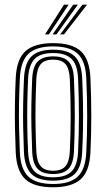

<svg xmlns="http://www.w3.org/2000/svg" viewBox="-20 -792 453 820"><path d="M207 7.8Q124.2 7.8 87.6 -27.1Q51 -62 47.2 -140.5Q45 -192 44 -243.5Q43 -295 43.8 -348.6Q44.5 -402.2 47.2 -459.5Q51.2 -541.2 89.8 -574.5Q128.2 -607.8 207 -607.8Q287.5 -607.8 325 -573.6Q362.5 -539.5 366.2 -459.2Q369.8 -378.2 369.9 -297.9Q370 -217.5 366.2 -140.5Q362 -58.8 323.6 -25.5Q285.2 7.8 207 7.8ZM207 -6.2Q278.2 -6.2 311.6 -37.4Q345 -68.5 348.5 -141.5Q352.2 -214.2 352.4 -292.8Q352.5 -371.2 348.5 -458.5Q345.2 -531.5 311.9 -562.6Q278.5 -593.8 207 -593.8Q135.2 -593.8 101.9 -562.6Q68.5 -531.5 64.8 -458.5Q62 -399 61.2 -345.8Q60.5 -292.5 61.5 -242.5Q62.5 -192.5 64.8 -141.2Q68.2 -69 101.4 -37.6Q134.5 -6.2 207 -6.2ZM207 -20.5Q142.5 -20.5 114 -49.2Q85.5 -78 82.2 -142.5Q80 -195 79 -245.5Q78 -296 78.9 -348.1Q79.8 -400.2 82.5 -457.5Q85.8 -524 115.2 -551.9Q144.8 -579.8 207 -579.8Q269 -579.8 298.5 -552Q328 -524.2 331 -457.8Q333.5 -403 334.4 -351.2Q335.2 -299.5 334.5 -248Q333.8 -196.5 331 -142.5Q327.8 -76.5 298.5 -48.5Q269.2 -20.5 207 -20.5ZM207 -34.8Q261 -34.8 285.8 -60Q310.5 -85.2 313.5 -143.8Q317 -219.5 317.1 -294Q317.2 -368.5 313.5 -456.5Q310.8 -516.8 285 -541.1Q259.2 -565.5 207 -565.5Q151.8 -565.5 127.4 -539.8Q103 -514 100 -456.2Q97.5 -402.5 96.6 -352Q95.8 -301.5 96.5 -250.2Q97.2 -199 100 -143Q103 -84.2 128.1 -59.5Q153.2 -34.8 207 -34.8ZM207 -48.8Q161.8 -48.8 140.9 -70.8Q120 -92.8 117.5 -143.2Q115.2 -198.2 114.2 -248.6Q113.2 -299 114.1 -349.8Q115 -400.5 117.5 -455.8Q120 -508 141.4 -529.6Q162.8 -551.2 207 -551.2Q252 -551.2 272.8 -529.2Q293.5 -507.2 295.8 -455.8Q299.8 -366 299.5 -291.6Q299.2 -217.2 295.8 -144.2Q293.2 -92.8 272.4 -70.8Q251.5 -48.8 207 -48.8ZM207 -62.8Q243 -62.8 259.5 -82Q276 -101.2 278.2 -145Q281.8 -221.2 281.9 -293.1Q282 -365 278.2 -455Q276.2 -498.2 259.9 -517.8Q243.5 -537.2 207 -537.2Q170.2 -537.2 153.9 -517.9Q137.5 -498.5 135.2 -455.2Q132.8 -399.5 131.9 -349.5Q131 -299.5 131.9 -249.6Q132.8 -199.8 135.2 -143.8Q137.5 -101.2 154.1 -82Q170.8 -62.8 207 -62.8ZM172.2 -645 253.2 -772H273.2L188.8 -645ZM236.8 -645 331.8 -772H351.8L253.2 -645ZM204.5 -645 292.5 -772H312.5L221 -645Z"/></svg>

Font: Big Shoulders Inline Text Thin Medium
Style: Regular
Weight: 500
Version: Version 2.002